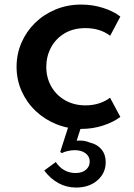

<svg xmlns="http://www.w3.org/2000/svg" viewBox="-20 -548 586 840"><path d="M335.5 16Q277.5 16 226.2 -4.8Q175 -25.5 136 -62.5Q97 -99.5 74.8 -149Q52.5 -198.5 52.5 -256Q52.5 -311.5 73.8 -360.8Q95 -410 133.2 -447.5Q171.5 -485 223.2 -506.5Q275 -528 335 -528Q385 -528 430.8 -513.5Q476.5 -499 506.5 -475.5L462 -391.5Q418 -425 353.5 -425Q300.5 -425 262 -401.8Q223.5 -378.5 203 -339.8Q182.5 -301 182.5 -256Q182.5 -208.5 204 -170.2Q225.5 -132 264.5 -109.5Q303.5 -87 354.5 -87Q386 -87 413.8 -96Q441.5 -105 461.5 -120.5L506.5 -36.5Q476 -13.5 431 1.2Q386 16 335.5 16ZM313 272.5Q271 272.5 235.8 253.2Q200.5 234 173.5 198L224 161Q257 209 311 209Q338.5 209 355.5 195Q372.5 181 372.5 159Q372.5 136.5 354.5 122.8Q336.5 109 307 109Q292 109 275.8 112.8Q259.5 116.5 250.5 122L243.5 116.5L283.5 -7.5H339.5L315.5 67.5Q332.5 66 347 68.2Q361.5 70.5 374 76Q405 83 423.8 105.5Q442.5 128 442.5 161Q442.5 209.5 406.2 241Q370 272.5 313 272.5Z"/></svg>

Font: Spartan Thin SemiBold
Style: Regular
Weight: 600
Version: Version 1.004